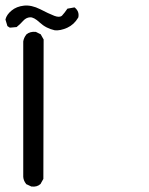

<svg xmlns="http://www.w3.org/2000/svg" viewBox="-31 -514 551 708"><path d="M83.5 173.3 66.9 165.5 65.4 165 64.9 163.6Q60.5 158.2 57.9 151.9Q55.2 145.5 54.7 138.2V137.7V-360.4V-360.8V-361.3Q57.1 -375.5 65.9 -386.2V-386.7L66.4 -387.2Q80.1 -398.4 100.1 -396.5H101.1L102.1 -396L117.7 -388.2L119.6 -387.2L120.1 -385.7L128.9 -370.1L129.9 -368.7V-367.2L128.9 144.5V146L127.9 147.5L119.1 163.1V164.1L118.2 164.6Q105.5 176.3 85.4 173.8H84.5ZM170.9 -402.3Q155.3 -405.8 141.4 -412.8Q127.4 -419.9 115.2 -431.2Q93.8 -451.2 79.6 -450.2Q72.3 -449.7 66.2 -446.5Q60.1 -443.4 54.7 -437.5Q42 -423.3 31.7 -415.5L30.8 -414.1H28.8L7.3 -412.1H5.4L3.4 -413.1L-2.4 -417L-3.9 -418L-4.4 -420.4L-10.3 -439.9L-10.7 -441.4V-442.9Q-6.3 -460.4 11.7 -475.1Q29.8 -490.2 57.4 -493.2Q85 -496.1 117.2 -480Q147 -464.4 169.4 -455.6Q189 -448.2 197.8 -456.5Q203.1 -462.4 207.5 -468Q211.9 -473.6 215.8 -479.5L217.3 -481.9L219.7 -482.4L241.2 -486.3L243.7 -486.8L246.1 -484.9Q262.2 -470.7 257.8 -449.7L257.3 -449.2L256.8 -448.2Q242.2 -423.3 216.8 -411.6Q191.4 -400.4 171.4 -402.3Z"/></svg>

Font: NaikaiFont
Style: SemiBold
Weight: 600
Version: Version 1.89